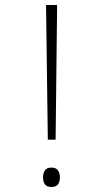

<svg xmlns="http://www.w3.org/2000/svg" viewBox="-20 -734 374 763"><path d="M170 -179 163 -714H207L201 -179ZM151 -29Q151 -46 158.5 -57Q166 -68 184 -68Q203 -68 210.5 -57Q218 -46 218 -29Q218 -12 210.5 -1.5Q203 9 184 9Q166 9 158.5 -1.5Q151 -12 151 -29Z"/></svg>

Font: Noto Sans Bengali ExtraLight
Style: Regular
Weight: 200
Designer: Jelle Bosma - Monotype Design Team
Foundry: Monotype Imaging Inc.
Version: Version 2.003; ttfautohint (v1.8.4.7-5d5b)